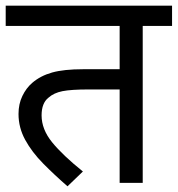

<svg xmlns="http://www.w3.org/2000/svg" viewBox="-20 -642 624 674"><path d="M481 -551V0H400V-328H291Q230 -328 199.5 -322Q169 -316 150 -299Q126 -280 126 -237Q126 -188 163 -142.5Q200 -97 271 -40L217 12Q171 -28 131.5 -68Q92 -108 68.5 -151Q45 -194 45 -242Q45 -277 58.5 -305Q72 -333 93 -351Q122 -376 163 -387.5Q204 -399 272 -399H400V-551H0V-622H584V-551Z"/></svg>

Font: Noto Sans
Style: Italic
Weight: 400
Italic angle: -12°
Designer: Monotype Design Team
Foundry: Monotype Imaging Inc.
Version: Version 2.013; ttfautohint (v1.8.4.7-5d5b)